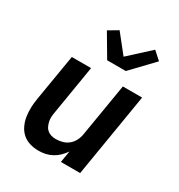

<svg xmlns="http://www.w3.org/2000/svg" viewBox="-184 -904 968 1036"><g transform="rotate(30 300.0 -385.5)"><path d="M208 8Q179 8 152.5 0Q126 -8 106.5 -25.5Q87 -43 75.5 -68Q64 -93 60 -120Q56 -147 57 -175.5Q58 -204 63 -233L111 -520H231L181 -217Q178 -202 177 -187Q176 -172 179 -158Q182 -144 187.5 -131.5Q193 -119 203.5 -110Q214 -101 228 -97Q242 -93 257 -93Q277 -93 297.5 -98.5Q318 -104 334.5 -117.5Q351 -131 361 -150.5Q371 -170 374 -190L429 -520H549L463 0H343L355 -72Q342 -53 326 -37.5Q310 -22 290.5 -11.5Q271 -1 250 3.5Q229 8 208 8ZM285 -600 203 -739 262 -774 352 -661 481 -779 530 -735 401 -600Z"/></g></svg>

Font: Iosevka Aile Oblique
Style: Bold
Weight: 700
Italic angle: -9°
Designer: Belleve Invis
Foundry: Belleve Invis
Version: Version 31.1.0; ttfautohint (v1.8.4)